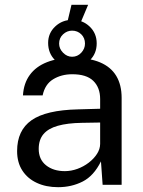

<svg xmlns="http://www.w3.org/2000/svg" viewBox="-20 -767 593 797"><path d="M221.3 10Q171.2 10 132.8 -7.9Q94.3 -25.7 72.7 -59.2Q51 -92.6 51 -139.9Q51 -225.9 110.9 -267.9Q170.8 -310 303.6 -313L395.7 -315.6V-356Q395.7 -403.6 367.2 -431.4Q338.7 -459.1 279 -458.8Q234.4 -458.6 200.6 -437.9Q166.7 -417.3 157 -371.1H75.3Q78.3 -421.3 103.8 -456.1Q129.2 -490.9 175 -508.9Q220.9 -527 283.4 -527Q350.8 -527 395.5 -508Q440.3 -489 462.6 -451.9Q484.9 -414.8 484.9 -360.8V0H406L399.1 -97.1Q369.2 -36.7 323.1 -13.4Q277 10 221.3 10ZM249.2 -56.6Q275.3 -56.6 301.2 -66Q327 -75.4 348.3 -91.7Q369.6 -108 382.6 -128.2Q395.6 -148.4 395.7 -169.8V-258.4L319.1 -257.1Q259.7 -256.1 220.1 -244.9Q180.5 -233.8 160.6 -210.4Q140.7 -187 140.7 -148.8Q140.7 -105.3 171.1 -80.9Q201.5 -56.6 249.2 -56.6ZM280.3 -488.3Q237.9 -488.3 208.9 -516.9Q179.8 -545.4 179.8 -589Q179.8 -629.5 209.2 -657.1Q238.6 -684.7 280.3 -684.7Q322.8 -684.7 352.1 -656.8Q381.4 -628.8 381.4 -587Q381.4 -543.9 352.1 -516.1Q322.8 -488.3 280.3 -488.3ZM279.3 -531.4Q301.7 -531.4 317.3 -548.1Q332.8 -564.8 332.8 -586Q332.8 -609.4 317.3 -624.6Q301.7 -639.8 279.3 -639.8Q258.2 -639.8 241.8 -624.6Q225.4 -609.4 225.4 -586Q225.4 -564.8 241.8 -548.1Q258.2 -531.4 279.3 -531.4ZM256 -660 276.7 -747H345.8L309.2 -660Z"/></svg>

Font: Public Sans Thin
Style: Regular
Weight: 100
Designer: The Public Sans project authors (U.S. Web Design System). Libre Franklin designed by Pablo Impallari and Rodrigo Fuenzal
Version: Version 1.008